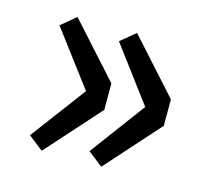

<svg xmlns="http://www.w3.org/2000/svg" viewBox="-71 -578 643 589"><g transform="rotate(15 250.5 -283.5)"><path d="M107 -71 260 -242V-326L107 -496L60 -457L191 -283L60 -108ZM296 -71 449 -242V-326L296 -496L249 -457L379 -283L249 -108Z"/></g></svg>

Font: Noto Sans JP Medium
Style: Regular
Weight: 500
Designer: Ryoko NISHIZUKA  (kana, bopomofo & ideographs); Paul D. Hunt (Latin, Greek & Cyrillic); Sandoll Communications , Soo-you
Foundry: Adobe
Version: Version 2.002;hotconv 1.0.116;makeotfexe 2.5.65601